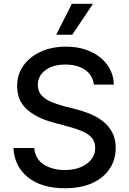

<svg xmlns="http://www.w3.org/2000/svg" viewBox="-20 -984 683 1016"><path d="M323.2 12.1Q201 12.1 128.7 -45.1Q56.5 -102.3 51.1 -201H161.2Q166.2 -141.7 212.7 -112.9Q259.2 -84.2 322.4 -84.2Q392.4 -84.2 438 -116.5Q483.7 -148.8 483.7 -202.1Q483.7 -234.4 465.4 -255.1Q447.1 -275.9 416 -289.2Q384.9 -302.6 345.9 -312.9L259.9 -336.3Q172.2 -360.1 121.4 -406.2Q70.7 -452.4 70.7 -528.4Q70.7 -591.3 104.8 -638.1Q138.8 -685 197.3 -711.1Q255.7 -737.2 328.5 -737.2Q402.3 -737.2 459 -711.3Q515.6 -685.4 548.3 -639.9Q581 -594.5 582.4 -536.2H476.6Q470.9 -586.6 429.7 -614.5Q388.5 -642.4 326 -642.4Q258.9 -642.4 219.5 -611.9Q180 -581.3 180 -534.8Q180 -500 201.2 -478.2Q222.3 -456.3 253 -443.9Q283.7 -431.5 312.1 -424L383.2 -405.5Q418 -397 454.5 -382.3Q491.1 -367.5 522.4 -343.9Q553.6 -320.3 573 -285.2Q592.3 -250 592.3 -201Q592.3 -139.6 560.5 -91.3Q528.8 -43 468.8 -15.4Q408.7 12.1 323.2 12.1ZM362.2 -800.1H277.3L360.4 -963.8H472.3Z"/></svg>

Font: Linik Sans Medium
Style: Regular
Weight: 500
Designer: Rasmus Andersson (font), Cristiano Sobral (main changes)
Foundry: rsms
Version: Version 3.018;June 1, 2022;FontCreator 14.0.0.2814 64-bit; t